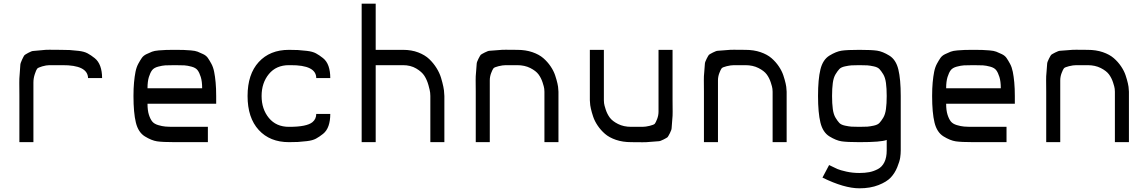

<svg xmlns="http://www.w3.org/2000/svg" viewBox="-20 -770 6220 1040"><path d="M85 0V-253Q85 -301 84.5 -321Q84 -341 87 -374Q90 -407 90 -417Q90 -427 99.5 -447Q109 -467 112 -470.5Q115 -474 133.5 -484Q152 -494 160.5 -494Q169 -494 199.5 -497.5Q230 -501 247.5 -500.5Q265 -500 309 -500Q340 -500 357.5 -499Q375 -498 405.5 -494.5Q436 -491 454.5 -481Q473 -471 493 -455Q513 -439 523 -411.5Q533 -384 533 -347H457Q455 -418 317 -417Q313 -417 311 -417H309Q265 -417 248 -417Q231 -417 208.5 -410.5Q186 -404 181 -397.5Q176 -391 168.5 -368.5Q161 -346 161 -323Q161 -300 161 -253V0Z M927 0Q860 0 830.5 -4.5Q801 -9 765 -31Q729 -53 716 -106Q703 -159 703 -250Q703 -291 706 -323.5Q709 -356 714 -381Q719 -406 729 -424.5Q739 -443 748 -456Q757 -469 774 -477Q791 -485 803.5 -490Q816 -495 840 -497Q864 -499 880.5 -499.5Q897 -500 927 -500Q957 -500 973.5 -499.5Q990 -499 1014 -497Q1038 -495 1050.5 -490Q1063 -485 1080 -477Q1097 -469 1106 -456Q1115 -443 1125 -424.5Q1135 -406 1140 -381Q1145 -356 1148 -323.5Q1151 -291 1151 -250V-208H779Q779 -172 786.5 -148.5Q794 -125 804.5 -112Q815 -99 836.5 -92.5Q858 -86 876 -84.5Q894 -83 927 -83H1106V0ZM779 -292H1075Q1075 -329 1067.5 -353Q1060 -377 1050 -390Q1040 -403 1017.5 -409Q995 -415 978.5 -416Q962 -417 927 -417Q892 -417 875.5 -416Q859 -415 836.5 -409Q814 -403 804 -390Q794 -377 786.5 -353Q779 -329 779 -292Z M1545 0Q1442 0 1381.5 -66Q1321 -132 1321 -250Q1321 -368 1381.5 -434Q1442 -500 1545 -500Q1576 -500 1593.5 -499Q1611 -498 1642 -494.5Q1673 -491 1691.5 -481Q1710 -471 1730 -455Q1750 -439 1759.5 -411.5Q1769 -384 1769 -347H1693Q1693 -418 1553 -417Q1549 -417 1547 -417H1545Q1476 -417 1436.5 -369Q1397 -321 1397 -250Q1397 -179 1436.5 -131Q1476 -83 1545 -83H1547Q1641 -83 1672 -108Q1693 -125 1693 -153H1769Q1769 -116 1759.5 -88.5Q1750 -61 1730 -45Q1710 -29 1691.5 -19Q1673 -9 1642 -5.5Q1611 -2 1593.5 -1Q1576 0 1545 0Z M1939 0V-750H2015V-500H2163Q2209 -500 2245.5 -486Q2282 -472 2305 -450Q2328 -428 2344.5 -401.5Q2361 -375 2369 -348.5Q2377 -322 2381.5 -300Q2386 -278 2386 -264L2387 -250V0H2311V-250Q2311 -257 2310 -268Q2309 -279 2301 -308Q2293 -337 2279 -359Q2265 -381 2234.5 -399Q2204 -417 2163 -417H2015V0Z M2557 0V-273Q2557 -317 2556.5 -335.5Q2556 -354 2559 -384Q2562 -414 2562 -423.5Q2562 -433 2571.5 -451.5Q2581 -470 2584 -473Q2587 -476 2605.5 -485.5Q2624 -495 2632.5 -495Q2641 -495 2672 -498Q2703 -501 2719.5 -500.5Q2736 -500 2781 -500Q2827 -500 2863.5 -487.5Q2900 -475 2923 -455Q2946 -435 2962.5 -410.5Q2979 -386 2987 -362Q2995 -338 2999.5 -318Q3004 -298 3004 -286L3005 -273V0H2929V-273Q2929 -279 2928 -289Q2927 -299 2919 -323.5Q2911 -348 2897 -367Q2883 -386 2852.5 -401.5Q2822 -417 2781 -417Q2737 -417 2720 -417Q2703 -417 2680.5 -411.5Q2658 -406 2653 -400Q2648 -394 2640.5 -374.5Q2633 -355 2633 -334.5Q2633 -314 2633 -273V0Z M3399 0Q3353 0 3316.5 -12.5Q3280 -25 3257 -45Q3234 -65 3217.5 -89.5Q3201 -114 3193 -138Q3185 -162 3180.5 -182Q3176 -202 3176 -214L3175 -227V-500H3251V-227Q3251 -221 3252 -211Q3253 -201 3261 -176.5Q3269 -152 3283 -133Q3297 -114 3327.5 -98.5Q3358 -83 3399 -83Q3443 -83 3460 -83Q3477 -83 3499.5 -88.5Q3522 -94 3527 -100Q3532 -106 3539.5 -125.5Q3547 -145 3547 -165.5Q3547 -186 3547 -227V-500H3623V-227Q3623 -183 3623.5 -164.5Q3624 -146 3621 -116Q3618 -86 3618 -76.5Q3618 -67 3608.5 -48.5Q3599 -30 3596 -27Q3593 -24 3574.5 -14.5Q3556 -5 3547.5 -5Q3539 -5 3508 -2Q3477 1 3460.5 0.5Q3444 0 3399 0Z M3793 0V-273Q3793 -317 3792.5 -335.5Q3792 -354 3795 -384Q3798 -414 3798 -423.5Q3798 -433 3807.5 -451.5Q3817 -470 3820 -473Q3823 -476 3841.5 -485.5Q3860 -495 3868.5 -495Q3877 -495 3908 -498Q3939 -501 3955.5 -500.5Q3972 -500 4017 -500Q4063 -500 4099.5 -487.5Q4136 -475 4159 -455Q4182 -435 4198.5 -410.5Q4215 -386 4223 -362Q4231 -338 4235.5 -318Q4240 -298 4240 -286L4241 -273V0H4165V-273Q4165 -279 4164 -289Q4163 -299 4155 -323.5Q4147 -348 4133 -367Q4119 -386 4088.5 -401.5Q4058 -417 4017 -417Q3973 -417 3956 -417Q3939 -417 3916.5 -411.5Q3894 -406 3889 -400Q3884 -394 3876.5 -374.5Q3869 -355 3869 -334.5Q3869 -314 3869 -273V0Z M4859 -250V45Q4859 64 4856 84Q4853 104 4840 136Q4827 168 4805 191.5Q4783 215 4738.5 232.5Q4694 250 4635 250Q4553 250 4435 192L4471 124Q4501 139 4516 145.5Q4531 152 4564.5 159.5Q4598 167 4635 167Q4665 167 4688.5 162.5Q4712 158 4735 146Q4758 134 4770.5 108.5Q4783 83 4783 45V-12Q4754 0 4635 0Q4568 0 4538.5 -4.5Q4509 -9 4473 -31Q4437 -53 4424 -106Q4411 -159 4411 -250Q4411 -341 4424 -394Q4437 -447 4473 -469Q4509 -491 4538.5 -495.5Q4568 -500 4635 -500Q4702 -500 4731.5 -495.5Q4761 -491 4797 -469Q4833 -447 4846 -394Q4859 -341 4859 -250ZM4592 -84Q4606 -83 4635 -83Q4664 -83 4678 -84Q4692 -85 4713 -89.5Q4734 -94 4743.5 -104Q4753 -114 4764 -132Q4775 -150 4779 -179.5Q4783 -209 4783 -250Q4783 -291 4779 -320.5Q4775 -350 4764 -368Q4753 -386 4743.5 -396Q4734 -406 4713 -410.5Q4692 -415 4678 -416Q4664 -417 4635 -417Q4606 -417 4592 -416Q4578 -415 4557 -410.5Q4536 -406 4526.5 -396Q4517 -386 4506 -368Q4495 -350 4491 -320.5Q4487 -291 4487 -250Q4487 -209 4491 -179.5Q4495 -150 4506 -132Q4517 -114 4526.5 -104Q4536 -94 4557 -89.5Q4578 -85 4592 -84Z M5253 0Q5186 0 5156.5 -4.5Q5127 -9 5091 -31Q5055 -53 5042 -106Q5029 -159 5029 -250Q5029 -291 5032 -323.5Q5035 -356 5040 -381Q5045 -406 5055 -424.5Q5065 -443 5074 -456Q5083 -469 5100 -477Q5117 -485 5129.5 -490Q5142 -495 5166 -497Q5190 -499 5206.5 -499.5Q5223 -500 5253 -500Q5283 -500 5299.5 -499.5Q5316 -499 5340 -497Q5364 -495 5376.5 -490Q5389 -485 5406 -477Q5423 -469 5432 -456Q5441 -443 5451 -424.5Q5461 -406 5466 -381Q5471 -356 5474 -323.5Q5477 -291 5477 -250V-208H5105Q5105 -172 5112.5 -148.5Q5120 -125 5130.5 -112Q5141 -99 5162.5 -92.5Q5184 -86 5202 -84.5Q5220 -83 5253 -83H5432V0ZM5105 -292H5401Q5401 -329 5393.5 -353Q5386 -377 5376 -390Q5366 -403 5343.5 -409Q5321 -415 5304.5 -416Q5288 -417 5253 -417Q5218 -417 5201.5 -416Q5185 -415 5162.5 -409Q5140 -403 5130 -390Q5120 -377 5112.5 -353Q5105 -329 5105 -292Z M5647 0V-273Q5647 -317 5646.5 -335.5Q5646 -354 5649 -384Q5652 -414 5652 -423.5Q5652 -433 5661.5 -451.5Q5671 -470 5674 -473Q5677 -476 5695.5 -485.5Q5714 -495 5722.5 -495Q5731 -495 5762 -498Q5793 -501 5809.5 -500.5Q5826 -500 5871 -500Q5917 -500 5953.5 -487.5Q5990 -475 6013 -455Q6036 -435 6052.5 -410.5Q6069 -386 6077 -362Q6085 -338 6089.5 -318Q6094 -298 6094 -286L6095 -273V0H6019V-273Q6019 -279 6018 -289Q6017 -299 6009 -323.5Q6001 -348 5987 -367Q5973 -386 5942.5 -401.5Q5912 -417 5871 -417Q5827 -417 5810 -417Q5793 -417 5770.5 -411.5Q5748 -406 5743 -400Q5738 -394 5730.5 -374.5Q5723 -355 5723 -334.5Q5723 -314 5723 -273V0Z"/></svg>

Font: Hermit Light
Style: Regular
Weight: 300
Designer: Pablo Caro
Version: Version 2.000;PS 002.000;hotconv 1.0.88;makeotf.lib2.5.64775